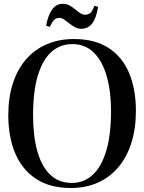

<svg xmlns="http://www.w3.org/2000/svg" viewBox="-20 -952 739 984"><path d="M343 11.5Q235 11.5 163.8 -36Q92.5 -83.5 57.5 -167.5Q22.5 -251.5 22.5 -361Q22.5 -452.5 46 -524.8Q69.5 -597 113.5 -647.8Q157.5 -698.5 219.8 -725.2Q282 -752 359 -752Q466 -752 536.5 -706.2Q607 -660.5 641.8 -577.5Q676.5 -494.5 676.5 -383.5Q676.5 -292.5 653.2 -219.5Q630 -146.5 586.2 -94.8Q542.5 -43 481 -15.8Q419.5 11.5 343 11.5ZM348 -14.5Q410 -14.5 455 -55.8Q500 -97 524.5 -179Q549 -261 549 -383.5Q549 -483.5 527 -561Q505 -638.5 461 -682.2Q417 -726 350.5 -726Q288.5 -726 243.5 -686Q198.5 -646 174 -565Q149.5 -484 149.5 -361Q149.5 -254.5 171.5 -176.5Q193.5 -98.5 237.5 -56.5Q281.5 -14.5 348 -14.5ZM397 -804.5Q378.5 -804.5 363.2 -813Q348 -821.5 334.5 -832.5Q321 -843.5 308.5 -852Q296 -860.5 283.5 -860.5Q267 -860.5 256.2 -848.8Q245.5 -837 235.5 -814.5L216.5 -820Q225 -870.5 246 -901.5Q267 -932.5 302 -932.5Q321 -932.5 336.2 -924Q351.5 -915.5 364.8 -904.5Q378 -893.5 390.5 -885Q403 -876.5 416 -876.5Q432.5 -876.5 443.2 -885.8Q454 -895 463.5 -922.5L482.5 -917Q474.5 -862 453.5 -833.2Q432.5 -804.5 397 -804.5Z"/></svg>

Font: Merriweather 144pt Medium
Style: Regular
Weight: 500
Version: Version 2.100